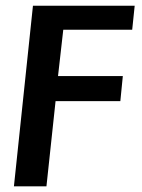

<svg xmlns="http://www.w3.org/2000/svg" viewBox="-20 -660 503 680"><path d="M185.5 -390.6H415L406.2 -301.8H176.8L144.5 0H29.3L96.7 -639.6H457L448.2 -554.7H204.1Z"/></svg>

Font: Puritan
Style: BoldItalic
Weight: 700
Version: 2.1